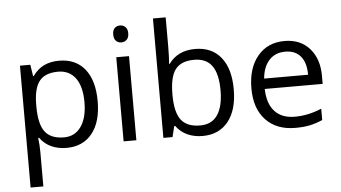

<svg xmlns="http://www.w3.org/2000/svg" viewBox="-61 -869 2163 1217"><g transform="rotate(-5 1020.0 -260.0)"><path d="M335 9.8Q282.7 9.8 239.5 -9.5Q196.3 -28.8 167 -68.8H161.1Q167 -22 167 20V240.2H85.9V-535.2H151.9L163.1 -461.9H167Q198.2 -505.9 239.7 -525.4Q281.2 -544.9 335 -544.9Q441.4 -544.9 499.3 -472.2Q557.1 -399.4 557.1 -268.1Q557.1 -136.2 498.3 -63.2Q439.5 9.8 335 9.8ZM323.2 -476.1Q241.2 -476.1 204.6 -430.7Q168 -385.3 167 -286.1V-268.1Q167 -155.3 204.6 -106.7Q242.2 -58.1 325.2 -58.1Q394.5 -58.1 433.8 -114.3Q473.1 -170.4 473.1 -269Q473.1 -369.1 433.8 -422.6Q394.5 -476.1 323.2 -476.1Z M779.8 0H698.7V-535.2H779.8ZM691.9 -680.2Q691.9 -708 705.6 -720.9Q719.2 -733.9 739.7 -733.9Q759.3 -733.9 773.4 -720.7Q787.6 -707.5 787.6 -680.2Q787.6 -652.8 773.4 -639.4Q759.3 -626 739.7 -626Q719.2 -626 705.6 -639.4Q691.9 -652.8 691.9 -680.2Z M1200.7 -543.9Q1306.2 -543.9 1364.5 -471.9Q1422.9 -399.9 1422.9 -268.1Q1422.9 -136.2 1364 -63.2Q1305.2 9.8 1200.7 9.8Q1148.4 9.8 1105.2 -9.5Q1062 -28.8 1032.7 -68.8H1026.9L1009.8 0H951.7V-759.8H1032.7V-575.2Q1032.7 -513.2 1028.8 -463.9H1032.7Q1089.4 -543.9 1200.7 -543.9ZM1189 -476.1Q1106 -476.1 1069.3 -428.5Q1032.7 -380.9 1032.7 -268.1Q1032.7 -155.3 1070.3 -106.7Q1107.9 -58.1 1190.9 -58.1Q1265.6 -58.1 1302.2 -112.5Q1338.9 -167 1338.9 -269Q1338.9 -373.5 1302.2 -424.8Q1265.6 -476.1 1189 -476.1Z M1790.5 9.8Q1671.9 9.8 1603.3 -62.5Q1534.7 -134.8 1534.7 -263.2Q1534.7 -392.6 1598.4 -468.8Q1662.1 -544.9 1769.5 -544.9Q1870.1 -544.9 1928.7 -478.8Q1987.3 -412.6 1987.3 -304.2V-252.9H1618.7Q1621.1 -158.7 1666.3 -109.9Q1711.4 -61 1793.5 -61Q1879.9 -61 1964.4 -97.2V-24.9Q1921.4 -6.3 1883.1 1.7Q1844.7 9.8 1790.5 9.8ZM1768.6 -477.1Q1704.1 -477.1 1665.8 -435.1Q1627.4 -393.1 1620.6 -318.8H1900.4Q1900.4 -395.5 1866.2 -436.3Q1832 -477.1 1768.6 -477.1Z"/></g></svg>

Font: f0_57812 
Style: Regular
Weight: 400
Foundry: Ascender Corporation
Version: Version 1.10